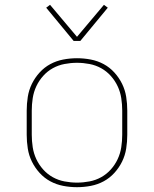

<svg xmlns="http://www.w3.org/2000/svg" viewBox="-20 -770 640 798"><path d="M300 8Q271 8 242.5 2.5Q214 -3 189 -16.5Q164 -30 144.5 -51.5Q125 -73 112.5 -98.5Q100 -124 95.5 -152.5Q91 -181 91 -210V-310Q91 -339 95.5 -367.5Q100 -396 112.5 -421.5Q125 -447 144.5 -468.5Q164 -490 189 -503.5Q214 -517 242.5 -522.5Q271 -528 300 -528Q329 -528 357.5 -522.5Q386 -517 411 -503.5Q436 -490 455.5 -468.5Q475 -447 487.5 -421.5Q500 -396 504.5 -367.5Q509 -339 509 -310V-210Q509 -181 504.5 -152.5Q500 -124 487.5 -98.5Q475 -73 455.5 -51.5Q436 -30 411 -16.5Q386 -3 357.5 2.5Q329 8 300 8ZM300 -11Q326 -11 352 -16Q378 -21 400.5 -33.5Q423 -46 440.5 -65.5Q458 -85 469 -108.5Q480 -132 484 -158Q488 -184 488 -210V-310Q488 -336 484 -362Q480 -388 469 -411.5Q458 -435 440.5 -454.5Q423 -474 400.5 -486.5Q378 -499 352 -504Q326 -509 300 -509Q274 -509 248 -504Q222 -499 199.5 -486.5Q177 -474 159.5 -454.5Q142 -435 131 -411.5Q120 -388 116 -362Q112 -336 112 -310V-210Q112 -184 116 -158Q120 -132 131 -108.5Q142 -85 159.5 -65.5Q177 -46 199.5 -33.5Q222 -21 248 -16Q274 -11 300 -11ZM286 -600 172 -738 188 -750 300 -617 412 -750 428 -738 314 -600Z"/></svg>

Font: Iosevka Thin Extended
Style: Regular
Weight: 100
Width: 7
Monospace: yes
Designer: Belleve Invis
Foundry: Belleve Invis
Version: Version 32.5.0; ttfautohint (v1.8.4)